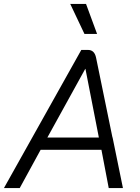

<svg xmlns="http://www.w3.org/2000/svg" viewBox="-42 -953 709 973"><path d="M472 -194H164L58 0H-22L370 -700H404Q437 -700 445 -660L528 -256H529V-254L581 0H509ZM198 -256H459L391 -604H390ZM314 -933H394L450 -781H386Z"/></svg>

Font: Bai Jamjuree
Style: Italic
Weight: 400
Italic angle: -10°
Version: Version 1.000; ttfautohint (v1.6)